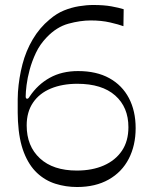

<svg xmlns="http://www.w3.org/2000/svg" viewBox="-20 -735 615 770"><path d="M475 -630Q456 -637 421.5 -645Q387 -653 344 -653Q302 -653 254.5 -640Q207 -627 167 -585Q140 -557 124 -523Q108 -489 99 -455.5Q90 -422 86.5 -393.5Q83 -365 83 -348Q83 -339 89 -339Q94 -339 99 -348Q131 -396 179.5 -423Q228 -450 293 -450Q367 -450 418.5 -421.5Q470 -393 497 -341.5Q524 -290 524 -221Q524 -152 496.5 -98.5Q469 -45 416 -15Q363 15 289 15Q244 15 202.5 2Q161 -11 128.5 -41.5Q96 -72 76 -123Q56 -174 52 -249Q51 -271 51 -283Q51 -295 51 -309Q51 -323 51 -337.5Q51 -352 52 -366Q56 -423 70 -477Q84 -531 111.5 -577.5Q139 -624 179 -657Q207 -681 236.5 -693Q266 -705 296.5 -710Q327 -715 354 -715Q397 -715 427 -709.5Q457 -704 476 -698ZM87 -232Q87 -149 140 -100Q193 -51 288 -51Q350 -51 396.5 -71.5Q443 -92 469 -130.5Q495 -169 495 -225Q495 -305 442 -352Q389 -399 290 -399Q230 -399 184 -380Q138 -361 112.5 -323.5Q87 -286 87 -232Z"/></svg>

Font: Ojuju ExtraLight
Style: Regular
Weight: 400
Version: Version 1.000